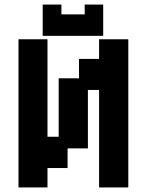

<svg xmlns="http://www.w3.org/2000/svg" viewBox="-20 -810 643 841"><path d="M61 11V-638H188V-211H237V-467H326V-552H414V-638H542V11H414V-416H365V-160H276V-74H188V11ZM167 -653V-790H249V-747H351V-790H432V-653Z"/></svg>

Font: Pixelify Sans
Style: Bold
Weight: 700
Designer: Stefie Justprince
Foundry: Typecalism Foundryline
Version: Version 1.000